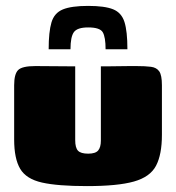

<svg xmlns="http://www.w3.org/2000/svg" viewBox="-20 -624 597 651"><path d="M279 -604Q335 -604 363.5 -592.5Q392 -581 402 -549.5Q412 -518 412 -457H338Q338 -498 328.5 -514.5Q319 -531 279 -531Q242 -531 230.5 -515Q219 -499 219 -457H145Q145 -516 154.5 -548Q164 -580 193 -592Q222 -604 279 -604ZM235 -399V-149Q235 -123 244.5 -113Q254 -103 279 -103Q304 -103 313 -114Q322 -125 322 -147V-399Q323 -399 340 -399Q357 -399 379 -399.5Q401 -400 419.5 -400Q438 -400 442 -400Q473 -400 492 -397.5Q511 -395 520 -382Q529 -369 529 -335V-167Q529 -100 509 -62Q489 -24 434 -8.5Q379 7 275 7Q176 7 122.5 -5Q69 -17 48.5 -51.5Q28 -86 28 -151V-335Q28 -373 41.5 -386.5Q55 -400 100 -400Q134 -400 167.5 -399.5Q201 -399 235 -399Z"/></svg>

Font: Genos Black
Style: Regular
Weight: 900
Designer: Robert E. Leuschke
Foundry: Robert E. Leuschke
Version: Version 1.010